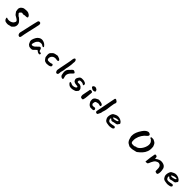

<svg xmlns="http://www.w3.org/2000/svg" viewBox="561 -2380 4245 4245"><g transform="rotate(45 2683.5 -257.5)"><path d="M388 -440Q393 -432 389.5 -422.5Q386 -413 376 -409Q364 -405 348.5 -405Q333 -405 314 -404Q303 -404 293 -400Q283 -396 275 -395Q256 -394 245 -400Q234 -406 218 -399Q214 -396 208.5 -390.5Q203 -385 198 -381Q185 -373 181 -360Q176 -343 188 -333Q196 -324 204.5 -316Q213 -308 220 -299Q226 -291 234 -290Q238 -290 245 -285Q260 -272 277 -259Q294 -246 304 -231Q306 -229 308.5 -225.5Q311 -222 314 -220Q335 -201 342.5 -169Q350 -137 342 -104.5Q334 -72 308 -49Q298 -39 287 -28.5Q276 -18 260 -13Q259 -12 256 -13Q253 -14 251 -14Q231 -10 212 -3Q193 4 168 3Q157 3 146 1Q135 -1 123 -3Q106 -4 94 -16Q93 -18 92 -18Q91 -18 90 -19Q83 -24 78.5 -30Q74 -36 71 -43Q69 -51 65 -58.5Q61 -66 60 -75Q59 -85 67.5 -89Q76 -93 83 -88Q94 -79 106 -79Q147 -73 179.5 -82.5Q212 -92 239 -113Q248 -120 254 -133Q256 -137 258 -139.5Q260 -142 261 -145Q268 -154 270 -164Q275 -183 261 -198Q242 -218 217 -232Q192 -246 166 -261Q156 -267 148 -279Q142 -287 136.5 -295.5Q131 -304 124 -313Q114 -323 111 -336Q105 -365 102.5 -391Q100 -417 113 -440Q119 -454 135.5 -469.5Q152 -485 165 -491Q178 -499 207.5 -503.5Q237 -508 269.5 -508Q302 -508 323 -499Q331 -495 339 -490Q347 -485 354 -481Q370 -474 380 -455Q381 -451 383.5 -447.5Q386 -444 388 -440Z M671 -421Q663 -380 650 -325Q637 -270 624 -213Q611 -156 600.5 -105.5Q590 -55 586 -23Q585 -9 575 5Q565 20 549 15Q545 14 542 12.5Q539 11 535 10Q516 3 510 -18Q509 -20 508.5 -23Q508 -26 506 -29Q499 -45 504 -65Q514 -107 527 -166Q540 -225 554 -288.5Q568 -352 581.5 -410Q595 -468 606 -509Q609 -518 616 -526Q623 -534 633 -535Q668 -541 679.5 -513.5Q691 -486 671 -421Z M1160 -44Q1159 -34 1152 -27Q1145 -20 1134 -21Q1112 -23 1091.5 -34Q1071 -45 1058 -58Q1054 -63 1048.5 -62Q1043 -61 1040 -55Q1039 -50 1030 -45Q1026 -42 1022.5 -38.5Q1019 -35 1015 -31Q1008 -23 999.5 -17Q991 -11 984 -1Q971 17 949 19Q932 22 914 21Q896 20 880 16Q866 13 854 3Q852 1 850 -1Q848 -3 845 -4Q832 -12 824 -25Q811 -48 801 -74.5Q791 -101 798 -131Q803 -154 815.5 -180.5Q828 -207 839 -225Q862 -261 900 -281.5Q938 -302 983 -294Q1021 -287 1049.5 -268Q1078 -249 1099 -218Q1104 -211 1101.5 -204Q1099 -197 1091 -195Q1075 -192 1064 -201Q1039 -224 1004 -224Q969 -224 940 -208Q936 -206 933.5 -204Q931 -202 929 -199Q917 -188 904.5 -172Q892 -156 884 -130Q880 -117 874.5 -101Q869 -85 870 -71Q870 -61 878 -54.5Q886 -48 896 -49Q930 -54 952 -71.5Q974 -89 992.5 -110Q1011 -131 1033 -148Q1042 -154 1053 -153Q1064 -152 1071 -144Q1081 -136 1086 -121Q1091 -106 1095 -90Q1098 -80 1106.5 -73.5Q1115 -67 1126 -68H1136Q1147 -69 1154 -62Q1161 -55 1160 -44Z M1549 -238Q1554 -228 1548.5 -219Q1543 -210 1533 -208Q1512 -205 1485 -210.5Q1458 -216 1434 -210Q1404 -204 1383 -183.5Q1362 -163 1354.5 -136Q1347 -109 1355 -84Q1363 -62 1386 -60Q1406 -59 1426.5 -59.5Q1447 -60 1464 -64Q1467 -65 1474.5 -68Q1482 -71 1489 -74Q1498 -78 1507.5 -74.5Q1517 -71 1521 -61Q1523 -59 1525 -51Q1533 -30 1514 -14Q1493 1 1465 5.5Q1437 10 1408 11Q1405 11 1401.5 10.5Q1398 10 1394 9Q1389 9 1388 8Q1378 4 1370 4Q1345 1 1326 -20.5Q1307 -42 1294 -64Q1291 -69 1289.5 -74.5Q1288 -80 1286 -86Q1284 -112 1281 -135.5Q1278 -159 1283 -181Q1288 -204 1303 -218Q1318 -232 1333 -248Q1340 -257 1349 -261Q1369 -272 1393 -277Q1417 -282 1439 -286Q1455 -291 1469 -285Q1495 -277 1517 -267.5Q1539 -258 1549 -238Z M1815 -436Q1814 -432 1813 -428Q1812 -424 1812 -420Q1813 -403 1810.5 -376Q1808 -349 1803.5 -319Q1799 -289 1794 -263.5Q1789 -238 1785 -225Q1781 -211 1780.5 -193.5Q1780 -176 1777 -160Q1773 -138 1766.5 -118Q1760 -98 1756 -80Q1755 -64 1754.5 -49Q1754 -34 1750 -21Q1743 3 1720 5Q1709 7 1699 1.5Q1689 -4 1684 -14Q1682 -18 1680.5 -21.5Q1679 -25 1677 -29Q1670 -45 1671 -63Q1676 -97 1684.5 -141Q1693 -185 1702.5 -232Q1712 -279 1720.5 -322.5Q1729 -366 1735 -399Q1740 -429 1743 -458Q1746 -487 1760 -506Q1767 -516 1778 -516.5Q1789 -517 1796 -509Q1799 -505 1801.5 -502Q1804 -499 1805 -498Q1813 -487 1815.5 -467Q1818 -447 1815 -436ZM1989 -273Q1989 -266 1973.5 -251Q1958 -236 1937 -214Q1916 -192 1900.5 -163Q1885 -134 1886 -99Q1887 -80 1894 -62.5Q1901 -45 1904 -28Q1906 -17 1899 -8.5Q1892 0 1881 -1Q1869 -1 1858.5 -7.5Q1848 -14 1839 -21Q1826 -34 1820 -51Q1814 -80 1809 -109.5Q1804 -139 1809 -168.5Q1814 -198 1835 -225Q1843 -236 1853.5 -245Q1864 -254 1874 -264Q1882 -273 1891.5 -285Q1901 -297 1914 -305Q1931 -319 1952 -309Q1966 -301 1977 -294.5Q1988 -288 1989 -273Z M2334 -90Q2339 -66 2320 -53Q2316 -49 2312.5 -45.5Q2309 -42 2307 -38Q2302 -29 2294.5 -23.5Q2287 -18 2279 -14Q2242 1 2204.5 7.5Q2167 14 2127 3Q2117 0 2101 -11Q2085 -22 2075 -34Q2073 -38 2068.5 -44.5Q2064 -51 2060 -58Q2058 -66 2063 -73Q2068 -80 2078 -78Q2092 -75 2103 -70Q2114 -65 2124 -60Q2136 -54 2148 -54Q2178 -53 2206.5 -61.5Q2235 -70 2249 -90Q2255 -98 2251 -107Q2247 -116 2239 -118Q2214 -123 2188.5 -124.5Q2163 -126 2134 -140Q2111 -153 2107 -173Q2106 -175 2105 -178.5Q2104 -182 2102 -185Q2098 -193 2097 -203Q2096 -213 2099 -223Q2104 -240 2113.5 -254Q2123 -268 2133 -283Q2144 -298 2160 -304Q2180 -312 2201.5 -311Q2223 -310 2240 -310Q2251 -310 2262 -306Q2276 -301 2290 -296Q2304 -291 2315 -280Q2322 -273 2324.5 -258Q2327 -243 2322.5 -233Q2318 -223 2302 -229Q2291 -234 2283.5 -240.5Q2276 -247 2263 -249Q2253 -250 2233.5 -251.5Q2214 -253 2205 -251Q2188 -248 2175 -234Q2174 -232 2173.5 -221.5Q2173 -211 2174 -201Q2175 -191 2177 -190Q2186 -185 2207.5 -184.5Q2229 -184 2245 -186Q2249 -186 2252 -183Q2253 -179 2259 -179Q2282 -176 2295 -162.5Q2308 -149 2320 -135Q2331 -122 2333 -104Q2333 -100 2333.5 -97Q2334 -94 2334 -90Z M2606 -325Q2606 -324 2606 -321Q2606 -318 2605 -316Q2604 -314 2601.5 -311.5Q2599 -309 2596 -308Q2568 -294 2539 -300Q2524 -301 2513 -311Q2507 -315 2501.5 -318Q2496 -321 2490 -325Q2481 -332 2479 -343Q2477 -354 2484 -364Q2492 -375 2503.5 -380.5Q2515 -386 2528 -388Q2548 -390 2564 -380Q2567 -379 2569 -377.5Q2571 -376 2574 -375Q2593 -367 2601 -348Q2606 -339 2606 -325ZM2565 -230Q2563 -211 2560.5 -181.5Q2558 -152 2555.5 -120Q2553 -88 2548.5 -59.5Q2544 -31 2538 -13Q2529 11 2506 6Q2500 5 2494.5 5Q2489 5 2484 4Q2461 -3 2459 -25Q2457 -36 2455.5 -46.5Q2454 -57 2455 -65Q2457 -74 2461.5 -99Q2466 -124 2472 -154Q2478 -184 2483 -208.5Q2488 -233 2489 -241V-244Q2489 -255 2496 -262Q2503 -269 2513 -270Q2523 -270 2531.5 -269.5Q2540 -269 2546 -265Q2570 -255 2565 -230Z M3101 -443Q3100 -437 3096 -431.5Q3092 -426 3090 -419Q3080 -377 3074.5 -326.5Q3069 -276 3061 -223Q3053 -170 3034 -120Q3032 -116 3031.5 -112Q3031 -108 3030 -104Q3029 -79 3018 -59Q3007 -39 2997 -16Q2994 -7 2986 1Q2984 5 2981 5Q2967 7 2958.5 5.5Q2950 4 2944 0Q2924 -14 2929 -36Q2955 -156 2976.5 -279Q2998 -402 3021 -504Q3026 -520 3042 -520Q3054 -520 3065 -511Q3078 -502 3088 -495.5Q3098 -489 3102 -477.5Q3106 -466 3101 -443ZM2919 -184Q2919 -174 2912.5 -169Q2906 -164 2896 -165Q2880 -169 2859 -174.5Q2838 -180 2825 -175Q2815 -171 2805.5 -170Q2796 -169 2785 -165Q2762 -159 2756 -136Q2751 -118 2749 -89Q2749 -83 2757.5 -72.5Q2766 -62 2769 -60Q2782 -51 2800.5 -52Q2819 -53 2839 -58Q2848 -60 2857.5 -55.5Q2867 -51 2871 -43Q2872 -40 2873.5 -37Q2875 -34 2876 -30Q2880 -21 2876.5 -11Q2873 -1 2864 4Q2847 12 2830.5 10.5Q2814 9 2795 11Q2783 14 2774 10Q2738 0 2717.5 -25Q2697 -50 2682 -81Q2677 -94 2677 -106Q2677 -115 2676 -124Q2675 -133 2675 -143Q2675 -153 2680 -168Q2693 -195 2717.5 -211.5Q2742 -228 2772 -240Q2786 -246 2801 -244Q2827 -241 2854 -236Q2881 -231 2899 -220Q2919 -208 2919 -184Z M3487 -219Q3501 -198 3485 -180Q3484 -180 3483.5 -179.5Q3483 -179 3482 -179Q3474 -171 3471 -161Q3463 -145 3447 -138.5Q3431 -132 3412 -130Q3393 -128 3376 -125Q3365 -122 3356 -118.5Q3347 -115 3337 -113Q3313 -107 3297 -123Q3293 -127 3289 -130.5Q3285 -134 3281 -138Q3275 -143 3268 -140.5Q3261 -138 3261 -130Q3259 -111 3269.5 -91.5Q3280 -72 3293 -64Q3312 -55 3337 -56Q3362 -57 3388 -63Q3414 -69 3435 -73Q3443 -75 3452.5 -72Q3462 -69 3467 -61Q3468 -60 3469.5 -58Q3471 -56 3471 -54Q3476 -44 3472.5 -34Q3469 -24 3460 -19Q3460 -18 3459 -18Q3458 -18 3457 -16Q3453 -12 3447 -9.5Q3441 -7 3436 -5Q3419 -1 3403.5 1.5Q3388 4 3368 6Q3360 9 3352 6Q3327 2 3300 -1Q3273 -4 3250.5 -14.5Q3228 -25 3215 -51Q3214 -53 3212.5 -55Q3211 -57 3210 -60Q3194 -82 3193 -115.5Q3192 -149 3202 -182Q3212 -215 3227 -234Q3238 -247 3252 -252.5Q3266 -258 3282 -268Q3315 -287 3355 -285.5Q3395 -284 3431 -266.5Q3467 -249 3487 -219ZM3422 -221Q3421 -224 3418 -225.5Q3415 -227 3412 -228Q3397 -228 3376.5 -226.5Q3356 -225 3353 -223Q3351 -221 3345 -219Q3332 -213 3318.5 -209.5Q3305 -206 3295 -199Q3288 -195 3290.5 -187Q3293 -179 3301 -178Q3327 -174 3355 -179.5Q3383 -185 3405 -195Q3414 -201 3422 -209Q3427 -216 3422 -221Z M4369 -355Q4379 -271 4356.5 -210Q4334 -149 4292 -104Q4250 -59 4199 -21Q4195 -19 4190 -16.5Q4185 -14 4179 -13Q4130 0 4092.5 7Q4055 14 4011 10Q3996 10 3986 3Q3966 -10 3946.5 -19Q3927 -28 3911 -49Q3889 -77 3881.5 -106Q3874 -135 3864 -169Q3863 -174 3863 -178Q3863 -182 3863 -186Q3864 -203 3864 -218.5Q3864 -234 3868 -256Q3872 -278 3885 -310Q3898 -342 3911 -365Q3926 -393 3949 -425.5Q3972 -458 4000 -483Q4028 -508 4059 -515Q4090 -522 4121 -499Q4132 -491 4132 -476Q4132 -464 4124 -454Q4123 -453 4122.5 -451.5Q4122 -450 4121 -449Q4116 -441 4106 -433Q4055 -396 4018 -337.5Q3981 -279 3966 -213Q3962 -196 3960 -170.5Q3958 -145 3962 -116Q3963 -110 3964 -105Q3965 -100 3968 -95Q3977 -75 3998 -73Q4017 -70 4035 -70.5Q4053 -71 4074 -75Q4081 -77 4087.5 -82Q4094 -87 4101 -90Q4106 -92 4111 -90.5Q4116 -89 4121 -90Q4156 -102 4186 -132Q4216 -162 4237.5 -201Q4259 -240 4269 -280Q4279 -320 4273 -353Q4268 -381 4255.5 -398.5Q4243 -416 4224 -433Q4219 -437 4213 -440Q4207 -443 4201 -444Q4195 -445 4189 -451Q4184 -460 4188.5 -469.5Q4193 -479 4204 -480Q4218 -480 4231.5 -479.5Q4245 -479 4256 -478Q4262 -477 4268 -475Q4274 -473 4279 -470Q4286 -466 4291.5 -462Q4297 -458 4306 -455Q4314 -453 4322 -444Q4339 -429 4347.5 -411Q4356 -393 4366 -369Q4369 -363 4369 -355Z M4866 -180Q4881 -125 4880.5 -81Q4880 -37 4869.5 -13Q4859 11 4841 6Q4836 4 4824 3.5Q4812 3 4802 -3Q4792 -9 4790 -26Q4789 -38 4789 -46Q4789 -54 4789 -68Q4789 -82 4787 -109Q4785 -143 4765.5 -166Q4746 -189 4714 -192.5Q4682 -196 4641 -169Q4621 -155 4605.5 -131Q4590 -107 4579 -82.5Q4568 -58 4561 -40Q4555 -27 4547 -16Q4539 -5 4521 -6Q4510 -6 4495.5 -3.5Q4481 -1 4482 -14Q4486 -77 4496 -141.5Q4506 -206 4516 -255Q4518 -265 4525.5 -270Q4533 -275 4541 -274Q4564 -270 4576 -260Q4588 -250 4586 -211Q4585 -206 4590.5 -203.5Q4596 -201 4600 -205Q4628 -231 4671.5 -248Q4715 -265 4770 -254Q4801 -247 4823 -233.5Q4845 -220 4861 -191Q4865 -186 4866 -180Z M5301 -219Q5315 -198 5299 -180Q5298 -180 5297.5 -179.5Q5297 -179 5296 -179Q5288 -171 5285 -161Q5277 -145 5261 -138.5Q5245 -132 5226 -130Q5207 -128 5190 -125Q5179 -122 5170 -118.5Q5161 -115 5151 -113Q5127 -107 5111 -123Q5107 -127 5103 -130.5Q5099 -134 5095 -138Q5089 -143 5082 -140.5Q5075 -138 5075 -130Q5073 -111 5083.5 -91.5Q5094 -72 5107 -64Q5126 -55 5151 -56Q5176 -57 5202 -63Q5228 -69 5249 -73Q5257 -75 5266.5 -72Q5276 -69 5281 -61Q5282 -60 5283.5 -58Q5285 -56 5285 -54Q5290 -44 5286.5 -34Q5283 -24 5274 -19Q5274 -18 5273 -18Q5272 -18 5271 -16Q5267 -12 5261 -9.5Q5255 -7 5250 -5Q5233 -1 5217.5 1.5Q5202 4 5182 6Q5174 9 5166 6Q5141 2 5114 -1Q5087 -4 5064.5 -14.5Q5042 -25 5029 -51Q5028 -53 5026.5 -55Q5025 -57 5024 -60Q5008 -82 5007 -115.5Q5006 -149 5016 -182Q5026 -215 5041 -234Q5052 -247 5066 -252.5Q5080 -258 5096 -268Q5129 -287 5169 -285.5Q5209 -284 5245 -266.5Q5281 -249 5301 -219ZM5236 -221Q5235 -224 5232 -225.5Q5229 -227 5226 -228Q5211 -228 5190.5 -226.5Q5170 -225 5167 -223Q5165 -221 5159 -219Q5146 -213 5132.5 -209.5Q5119 -206 5109 -199Q5102 -195 5104.5 -187Q5107 -179 5115 -178Q5141 -174 5169 -179.5Q5197 -185 5219 -195Q5228 -201 5236 -209Q5241 -216 5236 -221Z"/></g></svg>

Font: Slackside One
Style: Regular
Weight: 400
Version: Version 1.000